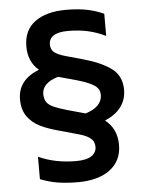

<svg xmlns="http://www.w3.org/2000/svg" viewBox="-55 -732 660 878"><g transform="rotate(-5 275.0 -293.0)"><path d="M415 -168Q469 -126 469 -52Q469 21 415 61.5Q361 102 267 102Q217 102 176 95.5Q135 89 95 73V-30Q171 5 267 5Q315 5 338 -10.5Q361 -26 361 -52Q361 -78 342 -92.5Q323 -107 289 -116L207 -139Q153 -153 117 -170.5Q81 -188 58.5 -219Q36 -250 36 -299Q36 -387 134 -426Q86 -466 86 -537Q86 -611 138 -649.5Q190 -688 281 -688Q333 -688 373 -680.5Q413 -673 454 -655V-553Q413 -573 372 -582Q331 -591 281 -591Q238 -591 216 -577Q194 -563 194 -537Q194 -512 211 -499.5Q228 -487 260 -478L342 -455Q421 -433 467.5 -399Q514 -365 514 -300Q513 -210 415 -168ZM329 -208Q406 -232 406 -287Q406 -315 380.5 -331.5Q355 -348 302 -363L226 -384Q224 -384 218 -386Q144 -364 144 -312Q145 -289 154.5 -275.5Q164 -262 185 -252.5Q206 -243 247 -231L323 -210Z"/></g></svg>

Font: Biryani SemiBold
Style: Regular
Weight: 600
Designer: Dan Reynolds and Mathieu Réguer
Foundry: Dan Reynolds and Mathieu Réguer
Version: Version 1.004; ttfautohint (v1.1) -l 5 -r 5 -G 72 -x 0 -D la